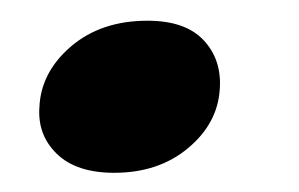

<svg xmlns="http://www.w3.org/2000/svg" viewBox="-20 -162 296 190"><path d="M93 9Q55.5 9 36.2 -9.8Q17 -28.5 19 -56Q20.5 -90.5 50.2 -116Q80 -141.5 126 -141.5Q163.5 -141.5 181.5 -122.2Q199.5 -103 197.5 -74Q195.5 -40 166.2 -15.5Q137 9 93 9Z"/></svg>

Font: Fraunces 72pt SuperSoft SemiBold
Style: Italic
Weight: 600
Italic angle: -16°
Version: Version 1.000;[b76b70a41]